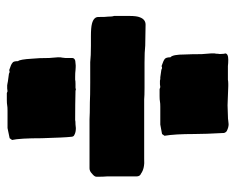

<svg xmlns="http://www.w3.org/2000/svg" viewBox="-82 -604 673 548"><g transform="rotate(-90 254.0 -329.5)"><path d="M163 -449Q151 -449 144 -453Q138 -455 138 -463Q136 -479 134 -546Q134 -609 129 -631L134 -638L163 -644H213Q223 -644 228 -645Q233 -646 243 -646H263L268 -644L276 -645H285L291 -644L296 -643L318 -640L323 -638L328 -639H329Q345 -634 349 -630Q354 -628 354 -614Q359 -609 361 -574Q363 -555 363 -525Q365 -500 365 -500Q365 -490 364 -488L363 -479V-463V-460Q363 -450 348 -450Q341 -449 336 -449.5Q331 -450 328 -450Q321 -451 309 -451H301Q298 -450 289 -450H278Q272 -448 270 -450Q233 -451 186 -451Q183 -450 173 -450ZM398 -251Q381 -253 350 -253H338H311H278Q255 -253 245 -254H219H206H104H76Q48 -252 33 -263Q25 -266 25 -276V-308V-333V-360Q24 -369 24 -390Q24 -396 33 -403Q40 -410 48 -410H163H188Q203 -409 236 -409Q254 -408 293 -408H351Q369 -406 398 -406H425Q450 -406 461 -403Q480 -398 480 -385Q480 -363 481 -358Q481 -345 483 -340V-323V-296Q483 -275 479 -266Q473 -250 458 -250ZM174 -13Q165 -13 155 -18Q151 -20 149 -26Q146 -80 146 -111Q146 -166 141 -196L146 -203L173 -208H224Q234 -208 239 -209Q244 -210 254 -210H274L280 -208L288 -209H298L303 -208H308L329 -205L334 -203Q338 -203 338 -204H341Q356 -199 360.5 -195Q365 -191 365 -179Q373 -173 373 -138Q374 -119 374 -90L376 -64V-53Q375 -49 375 -43Q374 -39 374.5 -34.5Q375 -30 375 -26L376 -23Q376 -14 358 -14Q348 -14 340 -15H320H313H301Q296 -14 289 -14H283Q239 -16 228 -16L198 -15Q189 -15 184 -14Z"/></g></svg>

Font: Sigmar One
Style: Regular
Weight: 400
Designer: Vernon Adams
Foundry: Vernon Adams
Version: Version 2.000